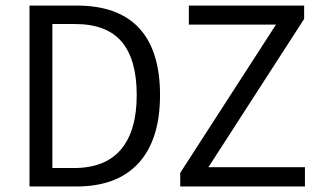

<svg xmlns="http://www.w3.org/2000/svg" viewBox="-20 -676 1165 696"><path d="M257.8 -655.8Q408.7 -655.8 484.4 -574Q560.1 -492.2 560.1 -331.5Q560.1 -170.4 482.7 -85.2Q405.3 0 256.8 0H86.9V-655.8ZM475.6 -331.5Q475.6 -460.4 421.1 -524.7Q366.7 -588.9 252 -588.9H169.9V-66.9H247.6Q361.8 -66.9 418.7 -134.5Q475.6 -202.1 475.6 -331.5ZM980.5 -586.9H664.6V-655.8H1082.5V-607.4L735.4 -69.8H1085.4V0H633.3V-49.3Z"/></svg>

Font: Varta
Style: Regular
Weight: 400
Designer: Joana Correia, Viktoriya Grabowska, Eben Sorkin
Foundry: Sorkin Type
Version: Version 1.002; ttfautohint (v1.3) -l 8 -r 24 -G 200 -x 12 -H